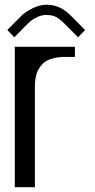

<svg xmlns="http://www.w3.org/2000/svg" viewBox="-20 -778 394 798"><path d="M291.5 -583.5V-541.5H250Q225.1 -541.5 205.1 -536.6Q185.1 -531.7 172.4 -524.4Q159.7 -517.1 150.4 -505.1Q141.1 -493.2 136.2 -482.7Q131.3 -472.2 128.7 -457.5Q126 -442.9 125.5 -433.3Q125 -423.8 125 -410.6V0H41.5V-583.5ZM333.5 -653.3 304.2 -623 260.3 -667.5Q231.9 -696.3 215.6 -706.1Q199.2 -715.8 171.9 -715.8Q153.3 -715.8 135.3 -707.3Q117.2 -698.7 107.2 -690.2Q97.2 -681.6 83.5 -667.5L39.6 -623L10.3 -653.3L66.9 -710.4Q84 -728 114.7 -743.2Q145.5 -758.3 171.9 -758.3Q202.1 -758.3 226.3 -747.6Q250.5 -736.8 275.9 -711.4Z"/></svg>

Font: Gputeks
Style: Regular
Weight: 500
Version: Version 0.9